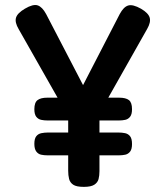

<svg xmlns="http://www.w3.org/2000/svg" viewBox="-20 -718 646 749"><path d="M530 -684Q559 -667 564 -649Q569 -631 554 -605L368 -276V-50Q368 -33 364.5 -19.5Q361 -6 348 2.5Q335 11 307 11Q278 11 265.5 2.5Q253 -6 249.5 -20Q246 -34 246 -52V-264L53 -604Q37 -631 42.5 -649Q48 -667 77 -684Q109 -703 127 -697Q145 -691 160 -663L304 -386L447 -663Q462 -691 480 -696.5Q498 -702 530 -684ZM166 -112Q152 -112 140.5 -114.5Q129 -117 121.5 -127Q114 -137 114 -157Q114 -177 121.5 -186.5Q129 -196 141.5 -198.5Q154 -201 167 -201H442Q456 -201 468 -198.5Q480 -196 487.5 -186.5Q495 -177 495 -156Q495 -136 487.5 -126.5Q480 -117 468.5 -114.5Q457 -112 443 -112ZM166 -248Q152 -248 140.5 -250.5Q129 -253 121.5 -262.5Q114 -272 114 -292Q114 -318 126.5 -327.5Q139 -337 165 -337H444Q471 -337 483 -327.5Q495 -318 495 -292Q495 -272 487.5 -262.5Q480 -253 468.5 -250.5Q457 -248 443 -248Z"/></svg>

Font: Fredoka SemiCondensed Medium
Style: Regular
Weight: 500
Width: 4
Designer: Ben Nathan
Foundry: Milena B. Brandão, Ben Nathan
Version: Version 2.001